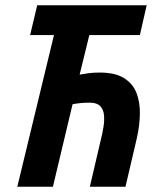

<svg xmlns="http://www.w3.org/2000/svg" viewBox="-20 -713 600 733"><path d="M46 0 186 -579H95L122 -693H540L514 -579H321L284 -428Q300 -431 318 -433.5Q336 -436 361 -436Q420 -436 454 -414.5Q488 -393 501.5 -357Q515 -321 514 -277Q513 -233 503 -188L459 0H323L365 -180Q371 -203 375 -228Q379 -253 377 -274Q375 -295 362.5 -308Q350 -321 323 -321Q303 -321 287.5 -319.5Q272 -318 257 -315L182 0Z"/></svg>

Font: Ubuntu Sans Mono
Style: Italic
Weight: 400
Italic angle: -13.5°
Monospace: yes
Designer: Dalton Maag Ltd
Foundry: Dalton Maag Ltd
Version: Version 1.006